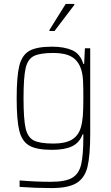

<svg xmlns="http://www.w3.org/2000/svg" viewBox="-20 -756 567 979"><path d="M80 197V164Q162 171 238 171Q313 171 347.5 151Q382 131 393.5 84Q405 37 405 -61V-71H401Q386 -29 348.5 -10.5Q311 8 245 8Q167 8 129.5 -13.5Q92 -35 78.5 -89Q65 -143 65 -255Q65 -367 78.5 -421Q92 -475 129.5 -496.5Q167 -518 245 -518Q307 -518 348 -500Q389 -482 405 -430H409L413 -510H440V-75Q440 38 426 95Q412 152 370 177.5Q328 203 242 203Q164 203 80 197ZM392 -105Q400 -133 402.5 -166.5Q405 -200 405 -255Q405 -312 403.5 -343Q402 -374 395 -398Q381 -445 347 -465.5Q313 -486 253 -486Q183 -486 152 -470Q121 -454 110.5 -407.5Q100 -361 100 -255Q100 -149 110.5 -102.5Q121 -56 152 -40Q183 -24 253 -24Q312 -24 345.5 -43.5Q379 -63 392 -105ZM232 -598V-603L315 -736H359V-731L258 -598Z"/></svg>

Font: Saira Semi Condensed Thin
Style: Regular
Weight: 100
Width: 4
Designer: Hector Gatti with collaboration of the Omnibus-Type team
Foundry: Omnibus-Type
Version: Version 1.001; ttfautohint (v1.8)